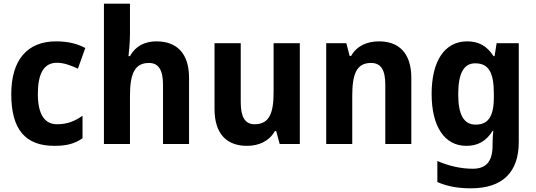

<svg xmlns="http://www.w3.org/2000/svg" viewBox="-20 -780 2902 1040"><path d="M274 10C341 10 383 -1 427 -31V-153C384 -123 344 -107 289 -107C222 -107 185 -160 185 -271C185 -382 218 -440 288 -440C324 -440 359 -428 402 -408L442 -520C404 -540 356 -556 284 -556C130 -556 41 -458 41 -270C41 -77 119 10 274 10Z M684 -599V-760H543V0H684V-260C684 -378 708 -439 787 -439C839 -439 863 -400 863 -321V0H1004V-358C1004 -492 937 -556 827 -556C765 -556 714 -531 684 -476H676C679 -500 684 -553 684 -599Z M1604 -546H1462V-281C1462 -169 1440 -107 1359 -107C1306 -107 1284 -148 1284 -227V-546H1142V-190C1142 -55 1208 10 1318 10C1382 10 1438 -15 1469 -70H1476L1495 0H1604Z M2033 -556C1971 -556 1913 -533 1882 -477H1874L1856 -546H1747V0H1888V-260C1888 -381 1912 -439 1990 -439C2045 -439 2067 -399 2067 -321V0H2208V-358C2208 -493 2140 -556 2033 -556Z M2511 -556C2389 -556 2318 -451 2318 -271C2318 -96 2387 10 2506 10C2564 10 2612 -12 2649 -72H2652C2650 -52 2648 -25 2648 -1V9C2648 96 2612 134 2541 134C2479 134 2413 120 2349 92V206C2406 231 2464 240 2531 240C2703 240 2790 152 2790 -11V-546H2670L2659 -476H2653C2617 -533 2570 -556 2511 -556ZM2554 -437C2624 -437 2655 -392 2655 -273V-253C2655 -144 2621 -105 2556 -105C2492 -105 2462 -159 2462 -269C2462 -383 2492 -437 2554 -437Z"/></svg>

Font: Noto Sans Sinhala UI SemiCondensed
Style: Bold
Weight: 700
Width: 4
Designer: Jelle Bosma - Monotype Design Team
Foundry: Monotype Imaging Inc.
Version: Version 2.006